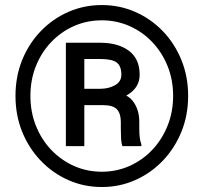

<svg xmlns="http://www.w3.org/2000/svg" viewBox="-20 -741 824 771"><path d="M388.7 10Q317 10 254.3 -17.9Q191.6 -45.7 143.8 -95.6Q95.9 -145.5 69 -211.9Q42.2 -278.3 42.2 -356Q42.2 -433.6 69 -500Q95.9 -566.4 143.8 -616Q191.6 -665.5 254.3 -693.1Q317 -720.7 388.7 -720.7Q460.5 -720.7 523.2 -693.1Q585.9 -665.5 633.7 -616Q681.5 -566.4 708.5 -500Q735.5 -433.6 735.5 -356Q735.5 -278.3 708.5 -211.9Q681.5 -145.5 633.7 -95.6Q585.9 -45.7 523.2 -17.9Q460.5 10 388.7 10ZM471.6 -154.2Q466.7 -166.9 466 -190.3Q465.2 -213.8 465.2 -224.5V-251.1Q465.2 -285.3 449.5 -302Q433.7 -318.7 395.5 -318.7L405.9 -372.6Q482.4 -372.6 510.8 -338.4Q539.3 -304.2 539.3 -251.6V-224Q539.3 -206 541.1 -189.6Q542.9 -173.2 547.6 -162V-154.2ZM388.8 -51.4Q448.1 -51.4 500 -74.5Q551.9 -97.6 591.2 -139Q630.6 -180.5 652.9 -236.1Q675.2 -291.7 675.2 -356Q675.2 -420.5 652.9 -475.7Q630.6 -531 591.2 -572.2Q551.9 -613.5 500 -636.4Q448.1 -659.4 388.8 -659.4Q329.4 -659.4 277.3 -636.5Q225.3 -613.6 185.8 -572.2Q146.3 -530.8 124.2 -475.7Q102.1 -420.5 102.1 -355.8Q102.1 -291.6 124.2 -236Q146.4 -180.5 185.8 -139.1Q225.3 -97.7 277.3 -74.5Q329.4 -51.4 388.8 -51.4ZM244.5 -154.2V-569.4H381.8Q454.6 -569.4 497.7 -537Q540.8 -504.5 540.8 -441.4Q540.8 -401.9 513 -375.9Q485.3 -350 433.6 -335.8Q432.1 -335.6 430.4 -332.5Q428.7 -329.3 427.2 -328.9Q420.9 -325 418.6 -322.7Q416.3 -320.4 413.2 -319.5Q410.2 -318.7 400.4 -318.7H296.2L295.6 -384.5H384.5Q417.3 -384.9 442.3 -399.1Q467.3 -413.3 467.3 -440.8Q467.3 -476.3 448.4 -490.2Q429.5 -504.1 381.8 -504.1H318.6V-154.2Z"/></svg>

Font: Heebo
Style: Regular
Weight: 400
Designer: Oded Ezer
Foundry: Ezer Type House
Version: Version 3.100